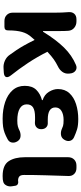

<svg xmlns="http://www.w3.org/2000/svg" viewBox="412 -1026 628 1493"><g transform="rotate(90 726.5 -280.0)"><path d="M509 7Q480 9 451.5 -4Q423 -17 407 -41Q388 -67 370.5 -93Q353 -119 334 -152.5Q315 -186 291 -235L271 -212Q241 -180 229 -137Q217 -94 217 -33V-28Q217 0 189 0H144Q115 0 97 -18Q79 -36 79 -64V-393Q79 -426 78 -447Q77 -468 75 -496Q72 -525 87 -542.5Q102 -560 131 -560H147Q176 -560 197 -542.5Q218 -525 220 -496Q221 -488 221.5 -465Q222 -442 222 -423V-300H227Q290 -402 350.5 -463.5Q411 -525 485 -556Q511 -567 530.5 -552.5Q550 -538 552 -509L553 -501Q555 -472 539 -450Q523 -428 497 -416Q467 -401 442 -383.5Q417 -366 383 -334Q424 -253 470 -183.5Q516 -114 567 -50Q585 -27 579 -12Q573 3 544 5Z M903 14Q832 14 774 -5.5Q716 -25 682 -63.5Q648 -102 648 -158Q648 -216 679 -247.5Q710 -279 759 -292V-297Q716 -311 694.5 -346Q673 -381 673 -416Q673 -470 705 -505Q737 -540 790.5 -557Q844 -574 906 -574Q956 -574 985.5 -565Q1015 -556 1048 -541Q1070 -531 1075.5 -510Q1081 -489 1068 -467Q1056 -446 1035.5 -441Q1015 -436 992 -443Q973 -451 960 -455.5Q947 -460 913 -460Q870 -460 843 -443.5Q816 -427 816 -396Q816 -337 909 -337Q917 -337 923 -337Q929 -337 933 -337Q956 -339 970.5 -325Q985 -311 985 -286Q985 -263 970.5 -249.5Q956 -236 933 -237Q927 -238 914 -238Q901 -238 891 -238Q841 -238 816.5 -223Q792 -208 792 -173Q792 -138 824.5 -119Q857 -100 918 -100Q947 -100 963.5 -104.5Q980 -109 1002 -120Q1025 -128 1046 -124.5Q1067 -121 1080 -100Q1093 -78 1088.5 -56.5Q1084 -35 1062 -24Q1036 -10 1013.5 -1.5Q991 7 965.5 10.5Q940 14 903 14Z M1349 14Q1265 14 1234 -33Q1203 -80 1203 -159V-495Q1203 -524 1221 -542Q1239 -560 1268 -560H1287Q1316 -560 1333.5 -542Q1351 -524 1349 -495Q1346 -404 1343.5 -318Q1341 -232 1341 -153Q1341 -126 1352.5 -116Q1364 -106 1386 -106L1392 -107Q1404 -109 1413.5 -103Q1423 -97 1425 -84L1429 -58Q1433 -34 1421.5 -13Q1410 8 1386 11Q1383 12 1374.5 13Q1366 14 1349 14Z"/></g></svg>

Font: Chiron GoRound TC
Style: Bold
Weight: 700
Designer: Ryoko NISHIZUKA 西塚涼子 (kana, bopomofo & ideographs); Paul D. Hunt (Latin, Greek & Cyrillic); Sandoll Communications 산돌커뮤니
Foundry: Adobe
Version: Version 1.000;hotconv 1.1.1;makeotfexe 2.6.0